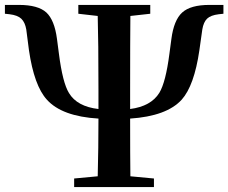

<svg xmlns="http://www.w3.org/2000/svg" viewBox="-22 -762 930 782"><path d="M280 0V-35L376 -44Q379 -160 379 -279Q230 -288 169 -356Q117 -413 96 -557L85 -642Q80 -671 65 -685.5Q50 -700 17 -704L-2 -706V-742H55Q133 -742 167 -711Q200 -680 210 -604L218 -543Q233 -425 259 -383Q292 -328 379 -318V-346V-395Q379 -597 376 -697L297 -706V-742H590V-706L509 -697Q508 -598 508 -395V-346V-318Q593 -329 627 -384Q653 -427 668 -543L676 -603Q686 -680 720 -711Q754 -742 831 -742H888V-706L869 -704Q836 -700 821.5 -686Q807 -672 802 -642L790 -557Q769 -413 718 -356Q657 -289 508 -279Q508 -122 509 -44L605 -35V0Z"/></svg>

Font: GenRyuMin TW B
Style: Regular
Weight: 700
Version: Version 1.501;PS 1;hotconv 16.6.51;makeotf.lib2.5.65220